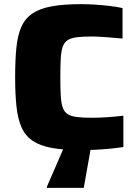

<svg xmlns="http://www.w3.org/2000/svg" viewBox="-20 -716 658 926"><path d="M372 8Q287 8 230 -2.5Q173 -13 137.5 -37Q102 -61 84 -101.5Q66 -142 59.5 -202Q53 -262 53 -344Q53 -426 59 -486Q65 -546 83 -586.5Q101 -627 136.5 -651Q172 -675 229.5 -685.5Q287 -696 372 -696Q405 -696 441.5 -693.5Q478 -691 512 -687Q546 -683 571 -677V-530Q530 -534 502 -536Q474 -538 455.5 -539Q437 -540 425 -540Q380 -540 351.5 -536.5Q323 -533 306.5 -522.5Q290 -512 282.5 -490.5Q275 -469 273 -433.5Q271 -398 271 -344Q271 -290 273 -254.5Q275 -219 282.5 -197.5Q290 -176 306.5 -165.5Q323 -155 351.5 -151.5Q380 -148 425 -148Q459 -148 501 -151Q543 -154 575 -158V-7Q551 -3 516.5 0.5Q482 4 444.5 6Q407 8 372 8ZM206 190V185L294 -18H420V-13L384 190Z"/></svg>

Font: Saira SemiExpanded ExtraBold
Style: Regular
Weight: 800
Width: 6
Designer: Hector Gatti with collaboration of the Omnibus-Type team
Foundry: Omnibus-Type
Version: Version 1.101